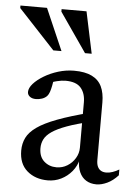

<svg xmlns="http://www.w3.org/2000/svg" viewBox="-62 -710 547 760"><g transform="rotate(5 211.0 -330.0)"><path d="M301 -271.5 309 -236.5Q250 -223 212.5 -209.2Q175 -195.5 154 -181Q133 -166.5 124.8 -150.2Q116.5 -134 116.5 -114.5Q116.5 -80.5 136.8 -62.5Q157 -44.5 186 -44.5Q209.5 -44.5 229 -56.5Q248.5 -68.5 260.2 -88Q272 -107.5 272 -130V-310Q272 -346 253.5 -367.5Q235 -389 192.5 -389Q177.5 -389 158 -384.2Q138.5 -379.5 120 -370L145.5 -393Q144 -379 141.2 -365Q138.5 -351 134.8 -340Q131 -329 125.5 -323Q117.5 -314.5 105.5 -310.5Q93.5 -306.5 81.5 -306.5Q66 -306.5 57 -313.8Q48 -321 48 -332Q48 -347.5 63.2 -364.8Q78.5 -382 103.8 -397.2Q129 -412.5 160 -422Q191 -431.5 223 -431.5Q266.5 -431.5 293.5 -418.2Q320.5 -405 332.8 -379.2Q345 -353.5 345 -316V-87.5Q345 -72 349.5 -61.8Q354 -51.5 362.8 -46.2Q371.5 -41 384.5 -41Q396 -41 409.2 -45.5Q422.5 -50 435 -57.5V-34.5Q414.5 -12 391.8 -1.5Q369 9 349.5 9Q325.5 9 308.2 -1.8Q291 -12.5 282 -32.8Q273 -53 273 -80.5L276 -85.5Q269.5 -57.5 251.8 -36Q234 -14.5 209.2 -2.2Q184.5 10 156.5 10Q106.5 10 74 -18Q41.5 -46 41.5 -98.5Q41.5 -126.5 52.8 -149.5Q64 -172.5 92.5 -192.8Q121 -213 171.8 -232.2Q222.5 -251.5 301 -271.5ZM166 -504.5H133.5L-11.5 -660V-670H94ZM286 -504.5H259.5L152 -660V-670H251Z"/></g></svg>

Font: Newsreader 16pt
Style: Regular
Weight: 400
Designer: Hugues Gentile
Foundry: Production Type
Version: Version 1.003